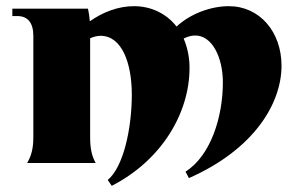

<svg xmlns="http://www.w3.org/2000/svg" viewBox="-20 -528 952 622"><path d="M581 28 592 49C807 -46 892 -196 892 -315C892 -424 822 -508 721 -508C664 -508 597 -484 552 -442C520 -483 471 -508 414 -508C362 -508 312 -488 271 -459C270 -473 268 -486 265 -500H20V-476H36C70 -476 88 -454 88 -412V-84C88 -48 82 -24 68 0H290C277 -23 272 -48 272 -84V-404C283 -409 295 -412 306 -412C375 -412 407 -323 407 -222C407 -109 379 14 329 55L342 74C504 -9 594 -162 594 -308C594 -343 587 -375 575 -403C588 -410 601 -413 613 -413C666 -413 702 -344 702 -261C702 -148 662 -23 581 28Z"/></svg>

Font: Sinistre Bold
Style: Regular
Weight: 900
Designer: Jules Durand
Foundry: Collletttivo
Version: Version 69.420;Glyphs 3.2 (3217)